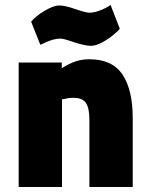

<svg xmlns="http://www.w3.org/2000/svg" viewBox="-20 -751 604 771"><path d="M55 0ZM55 -500H228V-477Q260 -497 285 -505Q310 -513 339 -513Q431 -513 472 -451.5Q513 -390 513 -276V0H339V-270Q339 -316 325.5 -337Q312 -358 276 -358Q274 -358 265 -358Q256 -358 236 -353H229V0H55ZM278 -581Q236 -596 223 -596Q193 -596 155 -577L142 -571L105 -664Q123 -686 159 -707.5Q195 -729 218 -729Q242 -729 284 -714Q325 -700 338 -700Q369 -700 410 -722L424 -731L461 -636Q457 -629 436 -611.5Q415 -594 390 -580.5Q365 -567 345 -567Q323 -567 278 -581Z"/></svg>

Font: Cairo Black
Style: Regular
Weight: 900
Designer: Mohamed Gaber, the designers of Titillium
Foundry: Kief Type Foundry
Version: Version 2.009; ttfautohint (v1.5.33-1714) -l 8 -r 50 -G 200 